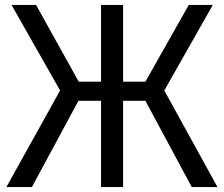

<svg xmlns="http://www.w3.org/2000/svg" viewBox="-20 -763 915 783"><path d="M848 -743H750L573 -430H482V-743H392V-430H301L127 -743H27L225 -394L6 0H110L300 -352H392V0H482V-352H573L762 0H867L650 -394Z"/></svg>

Font: Glow Sans SC Normal Book
Style: Regular
Weight: 500
Designer: Ryoko NISHIZUKA (kana, bopomofo & ideographs); Paul D. Hunt (Latin, Greek & Cyrillic); Sandoll Communications, Soo-young
Version: Version 0.93